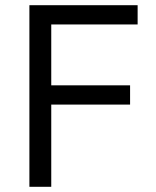

<svg xmlns="http://www.w3.org/2000/svg" viewBox="-20 -718 599 738"><path d="M177 0H93V-698H509V-624H177V-390H480V-316H177Z"/></svg>

Font: IBM Plex Sans Var
Style: Regular
Weight: 400
Designer: Mike Abbink, Paul van der Laan, Pieter van Rosmalen
Foundry: Bold Monday
Version: Version 3.000